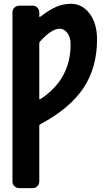

<svg xmlns="http://www.w3.org/2000/svg" viewBox="-20 -760 540 1000"><path d="M189.5 -243.2Q348.6 -346.7 347.7 -530.3Q347.7 -565.4 331.1 -587.9Q314.5 -610.4 290 -610.4Q249 -610.4 188.5 -543.9Q185.5 -541 184.6 -535.2V-245.1Q185.5 -241.2 189.5 -243.2ZM349.6 -740.2Q408.2 -740.2 446.8 -689Q485.4 -637.7 485.4 -554.7Q485.4 -407.2 414.1 -300.8Q342.8 -194.3 190.4 -113.3Q185.5 -111.3 184.6 -105.5V184.6Q184.6 199.2 174.8 209.5Q165 219.7 150.4 219.7H80.1Q65.4 219.7 55.2 210Q44.9 200.2 44.9 184.6V-695.3Q44.9 -710 55.2 -720.2Q65.4 -730.5 80.1 -730.5H150.4Q165 -730.5 174.8 -720.2Q184.6 -710 184.6 -695.3V-674.8Q184.6 -673.8 185.5 -672.4Q186.5 -670.9 188.5 -671.9Q238.3 -710 274.4 -725.1Q310.5 -740.2 349.6 -740.2Z"/></svg>

Font: Rounded-L Mgen+ 1m bold
Style: Bold
Weight: 700
Designer: [Source Han Sans]
Ryoko NISHIZUKA  (kana & ideographs); Paul D. Hunt (Latin, Greek & Cyrillic); Wenlong ZHANG  (bopomofo
Version: Version 1.059.20150602